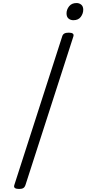

<svg xmlns="http://www.w3.org/2000/svg" viewBox="-20 -1230 568 1264"><path d="M106 14Q87 14 78.5 8Q70 2 74 -11L390 -992Q394 -1004 404 -1009.5Q414 -1015 433 -1015Q451 -1015 459 -1009Q467 -1003 463 -990L147 -10Q143 2 133.5 8Q124 14 106 14ZM463 -1097Q444 -1097 431 -1108Q418 -1119 418 -1142Q418 -1167 435 -1188.5Q452 -1210 484 -1210Q502 -1210 515 -1199Q528 -1188 528 -1166Q528 -1141 512 -1119Q496 -1097 463 -1097Z"/></svg>

Font: Playwrite US Trad Light
Style: Regular
Weight: 300
Designer: Veronika Burian, José Scaglione
Foundry: TypeTogether
Version: Version 1.003